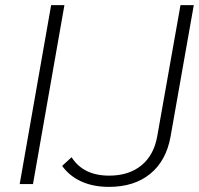

<svg xmlns="http://www.w3.org/2000/svg" viewBox="-20 -720 778 751"><path d="M180 -700H232L109 0H57ZM223 -71 260 -105Q306 -33 407 -33Q484 -33 533 -73Q582 -113 595 -187L686 -700H738L647 -185Q630 -91 567.5 -40Q505 11 406 11Q345 11 298.5 -10Q252 -31 223 -71Z"/></svg>

Font: KoHo Light
Style: Italic
Weight: 300
Italic angle: -10°
Version: Version 1.000; ttfautohint (v1.6)